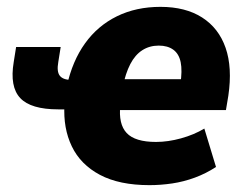

<svg xmlns="http://www.w3.org/2000/svg" viewBox="-20 -529 705 560"><path d="M416 11Q328 11 271.5 -19Q215 -49 189.5 -102Q164 -155 168 -223L182 -210H150Q70 -210 39 -243Q8 -276 20 -348L27 -392H157L150 -348Q145 -320 154.5 -308Q164 -296 188 -296H204L175 -278Q191 -351 228 -402.5Q265 -454 321 -481.5Q377 -509 448 -509Q521 -509 569.5 -478Q618 -447 638 -389.5Q658 -332 646 -250L639 -208H314L331 -222Q325 -167 349.5 -141Q374 -115 435 -115Q470 -115 508 -125.5Q546 -136 576 -154L610 -42Q581 -23 548.5 -11Q516 1 482.5 6Q449 11 416 11ZM443 -396Q416 -396 395 -382.5Q374 -369 360 -342Q346 -315 338 -275L329 -298H521L506 -283Q512 -323 507 -347.5Q502 -372 485.5 -384Q469 -396 443 -396Z"/></svg>

Font: Nunito Sans 10pt SemiCondensed Black
Style: Italic
Weight: 900
Width: 4
Italic angle: -9°
Designer: Vernon Adams
Foundry: Vernon Adams
Version: Version 3.101;gftools[0.9.27]